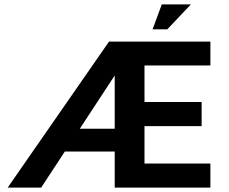

<svg xmlns="http://www.w3.org/2000/svg" viewBox="-20 -857 1048 877"><path d="M504 -630 576 -622 168 0H15L478 -667H941V-558H640V-391H901V-281H640V-110H941V0H504ZM555 -165H188L242 -269H564ZM677 -723 719 -837H852L744 -723Z"/></svg>

Font: Maven Pro SemiBold
Style: Regular
Weight: 600
Designer: Joe Prince
Foundry: Joe Prince
Version: Version 2.103